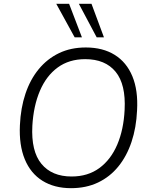

<svg xmlns="http://www.w3.org/2000/svg" viewBox="-20 -975 786 1003"><path d="M351 8Q264 8 202 -30.5Q140 -69 109.5 -143Q79 -217 84 -321Q88 -411 113 -485.5Q138 -560 182.5 -614Q227 -668 288.5 -697.5Q350 -727 428 -727Q517 -727 579 -688.5Q641 -650 671.5 -576.5Q702 -503 696 -398Q692 -308 667 -233.5Q642 -159 598 -105Q554 -51 492 -21.5Q430 8 351 8ZM354 -53Q439 -53 499 -97Q559 -141 592.5 -219.5Q626 -298 631 -401Q638 -534 584 -600Q530 -666 425 -666Q341 -666 281.5 -622.5Q222 -579 188.5 -500.5Q155 -422 149 -318Q142 -185 196.5 -119Q251 -53 354 -53ZM485 -780 392 -955H458L523 -780ZM370 -780 274 -955H341L408 -780Z"/></svg>

Font: Nunitoga
Style: Light Italic
Weight: 300
Italic angle: -9°
Designer: Vernon Adams
Foundry: Vernon Adams
Version: Version 1.0